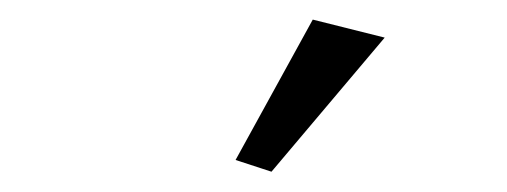

<svg xmlns="http://www.w3.org/2000/svg" viewBox="-20 -550 510 193"><path d="M252.9 -377.4 216.8 -389.2 294.4 -530.3 366.7 -512.2Z"/></svg>

Font: Lateef
Style: Regular
Weight: 400
Designer: SIL International
Foundry: SIL International
Version: Version 4.200